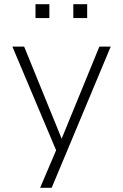

<svg xmlns="http://www.w3.org/2000/svg" viewBox="-20 -714 586 914"><path d="M171 180 255 -17V20L39 -492H95L273 -55H274L453 -492H507L226 180ZM329 -628V-694H395V-628ZM149 -628V-694H215V-628Z"/></svg>

Font: Nunito Sans 7pt ExtraLight
Style: Regular
Weight: 250
Designer: Vernon Adams
Foundry: Vernon Adams
Version: Version 3.101;gftools[0.9.27]